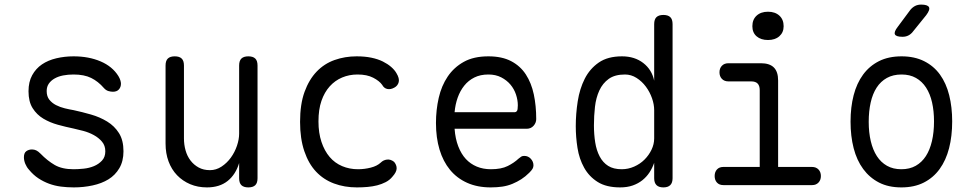

<svg xmlns="http://www.w3.org/2000/svg" viewBox="-20 -805 4240 835"><path d="M301 10Q272 10 245 6.5Q218 3 193.5 -6Q169 -15 147 -29.5Q125 -44 106 -67Q96 -78 90 -92.5Q84 -107 84 -121Q84 -140 94.5 -147.5Q105 -155 119 -155Q129 -155 137.5 -151Q146 -147 156 -137Q186 -106 218 -87.5Q250 -69 300 -69Q320 -69 344 -71.5Q368 -74 388.5 -82.5Q409 -91 423.5 -106.5Q438 -122 438 -147Q438 -172 423.5 -189Q409 -206 388 -217.5Q367 -229 343 -235.5Q319 -242 300 -246Q266 -253 231.5 -262.5Q197 -272 168.5 -289Q140 -306 122 -334.5Q104 -363 104 -408Q104 -449 120 -478Q136 -507 162.5 -525Q189 -543 225 -551.5Q261 -560 300 -560Q366 -560 417.5 -538Q469 -516 495 -474Q501 -464 503.5 -455.5Q506 -447 506 -441Q506 -426 497 -416Q488 -406 471 -406Q462 -406 451.5 -409Q441 -412 432 -422Q407 -451 376.5 -466Q346 -481 300 -481Q276 -481 255 -477Q234 -473 218 -464Q202 -455 192.5 -441.5Q183 -428 183 -409Q183 -386 194.5 -371.5Q206 -357 223.5 -348Q241 -339 261.5 -334Q282 -329 300 -326Q337 -318 375.5 -307Q414 -296 446 -276.5Q478 -257 497.5 -226Q517 -195 517 -147Q517 -104 499 -73.5Q481 -43 451.5 -25Q422 -7 382.5 1.5Q343 10 301 10Z M1020 -224V-520Q1020 -541 1030 -550.5Q1040 -560 1060 -560Q1080 -560 1090 -550.5Q1100 -541 1100 -520V-30Q1100 -9 1090 0.5Q1080 10 1060 10Q1040 10 1030 0.5Q1020 -9 1020 -30V-96Q1005 -46 970 -18Q935 10 880 10Q840 10 807 -4Q774 -18 750 -43Q726 -68 713 -103Q700 -138 700 -181V-520Q700 -541 710 -550.5Q720 -560 740 -560Q760 -560 770 -550.5Q780 -541 780 -520V-203Q780 -176 787 -151Q794 -126 808.5 -107Q823 -88 844 -76.5Q865 -65 893 -65Q920 -65 943.5 -80.5Q967 -96 984 -119.5Q1001 -143 1010.5 -171Q1020 -199 1020 -224Z M1285 -275Q1285 -352 1304.5 -405.5Q1324 -459 1357 -493.5Q1390 -528 1435 -544Q1480 -560 1531 -560Q1567 -560 1595.5 -554Q1624 -548 1645 -537.5Q1666 -527 1681 -514Q1696 -501 1704 -487Q1718 -464 1714 -448Q1710 -432 1695 -424Q1679 -415 1664.5 -418Q1650 -421 1642 -436Q1630 -453 1603 -467Q1576 -481 1535 -481Q1499 -481 1468 -468Q1437 -455 1414 -429.5Q1391 -404 1378 -366.5Q1365 -329 1365 -277Q1365 -227 1378 -188Q1391 -149 1413.5 -122.5Q1436 -96 1468 -82.5Q1500 -69 1537 -69Q1565 -69 1592.5 -76Q1620 -83 1636 -98Q1647 -109 1663 -111Q1679 -113 1694 -101Q1699 -95 1702 -88Q1705 -81 1705 -73Q1705 -65 1700.5 -56Q1696 -47 1687 -37Q1675 -22 1657.5 -13Q1640 -4 1620.5 1Q1601 6 1578.5 8Q1556 10 1532 10Q1478 10 1432.5 -7Q1387 -24 1354.5 -58.5Q1322 -93 1303.5 -147.5Q1285 -202 1285 -275Z M2260 -127Q2277 -127 2288.5 -114.5Q2300 -102 2300 -86Q2300 -78 2296 -71Q2292 -64 2282 -54Q2265 -37 2247 -25.5Q2229 -14 2208.5 -5.5Q2188 3 2165 6.5Q2142 10 2114 10Q2056 10 2011.5 -10Q1967 -30 1937 -66.5Q1907 -103 1891.5 -154.5Q1876 -206 1876 -270Q1876 -327 1888 -379.5Q1900 -432 1927 -472Q1954 -512 1997 -536Q2040 -560 2104 -560Q2163 -560 2203 -539Q2243 -518 2267 -481Q2291 -444 2301.5 -394.5Q2312 -345 2312 -287Q2312 -271 2300.5 -258Q2289 -245 2270 -245H1957Q1960 -202 1973 -168.5Q1986 -135 2006 -113.5Q2026 -92 2053.5 -80.5Q2081 -69 2115 -69Q2160 -69 2188 -83Q2216 -97 2235 -115Q2242 -121 2247 -124Q2252 -127 2260 -127ZM1957 -317H2219Q2224 -317 2228 -322Q2232 -327 2232 -347Q2232 -370 2224 -394Q2216 -418 2200 -437Q2184 -456 2160 -468.5Q2136 -481 2104 -481Q2069 -481 2043 -468Q2017 -455 1999 -432.5Q1981 -410 1970.5 -380.5Q1960 -351 1957 -317Z M2865 10Q2845 10 2835 0Q2825 -10 2825 -30V-97Q2817 -74 2804.5 -55Q2792 -36 2774 -21.5Q2756 -7 2732 1.5Q2708 10 2677 10Q2617 10 2579.5 -13.5Q2542 -37 2520.5 -75.5Q2499 -114 2491.5 -161.5Q2484 -209 2484 -256Q2484 -310 2492.5 -364.5Q2501 -419 2523 -462.5Q2545 -506 2584 -533Q2623 -560 2685 -560Q2740 -560 2777.5 -531Q2815 -502 2825 -454V-700Q2825 -721 2835 -730.5Q2845 -740 2865 -740Q2885 -740 2895 -730.5Q2905 -721 2905 -700V-30Q2905 -10 2895 0Q2885 10 2865 10ZM2684 -69Q2712 -69 2738 -80.5Q2764 -92 2783 -111Q2802 -130 2813.5 -154Q2825 -178 2825 -203V-326Q2825 -351 2815.5 -378Q2806 -405 2789 -428Q2772 -451 2748.5 -466Q2725 -481 2698 -481Q2654 -481 2627.5 -462Q2601 -443 2586.5 -411.5Q2572 -380 2567.5 -340.5Q2563 -301 2563 -260Q2563 -221 2568.5 -186Q2574 -151 2588 -124.5Q2602 -98 2625 -83.5Q2648 -69 2684 -69Z M3511 -79Q3529 -79 3539.5 -68Q3550 -57 3550 -39.5Q3550 -22 3539.5 -11Q3529 0 3512 0H3126Q3108 0 3098 -11Q3088 -22 3088 -39.5Q3088 -57 3098 -68Q3108 -79 3126 -79H3284V-413Q3284 -432 3275 -441.5Q3266 -451 3247 -451H3148Q3130 -451 3119.5 -462Q3109 -473 3109 -490.5Q3109 -508 3119.5 -519Q3130 -530 3148 -530H3289Q3327 -530 3345.5 -511.5Q3364 -493 3364 -455V-79ZM3320 -631Q3289 -631 3270.5 -647Q3252 -663 3252 -691Q3252 -720 3270.5 -737Q3289 -754 3320 -754Q3351 -754 3369.5 -737Q3388 -720 3388 -691Q3388 -664 3369.5 -647.5Q3351 -631 3320 -631Z M3900 10Q3844 10 3803 -11Q3762 -32 3734 -70Q3706 -108 3692.5 -160.5Q3679 -213 3679 -276Q3679 -339 3692.5 -391Q3706 -443 3733.5 -480.5Q3761 -518 3802.5 -539Q3844 -560 3901 -560Q3957 -560 3999 -539Q4041 -518 4068 -480.5Q4095 -443 4108 -391Q4121 -339 4121 -277Q4121 -213 4107.5 -160.5Q4094 -108 4066.5 -70Q4039 -32 3997.5 -11Q3956 10 3900 10ZM3900 -69Q3936 -69 3962.5 -84Q3989 -99 4006.5 -126Q4024 -153 4033 -191.5Q4042 -230 4042 -277Q4042 -322 4033.5 -359.5Q4025 -397 4007.5 -424Q3990 -451 3963.5 -466Q3937 -481 3901 -481Q3864 -481 3837 -466Q3810 -451 3792.5 -424Q3775 -397 3766.5 -359Q3758 -321 3758 -275Q3758 -229 3767 -191Q3776 -153 3793.5 -126Q3811 -99 3837.5 -84Q3864 -69 3900 -69ZM3905 -645Q3877 -645 3872 -655.5Q3867 -666 3884 -688L3939 -762Q3948 -773 3959.5 -779Q3971 -785 3986 -785Q4014 -785 4020 -774Q4026 -763 4008 -739L3949 -666Q3941 -656 3930 -650.5Q3919 -645 3905 -645Z"/></svg>

Font: Maple Mono Normal NL Light
Style: Regular
Weight: 300
Monospace: yes
Designer: subframe7536
Version: Version 7.000